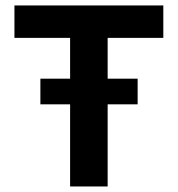

<svg xmlns="http://www.w3.org/2000/svg" viewBox="-20 -674 642 694"><path d="M126 -296.9V-389.6H477.5V-296.9ZM233.4 0V-654.3H369.1V0ZM32.2 -537.1V-654.3H570.3V-537.1Z"/></svg>

Font: Sen
Style: Bold
Weight: 700
Designer: Kosal Sen, Philatype
Foundry: Philatype
Version: Version 2.000;gftools[0.9.31]